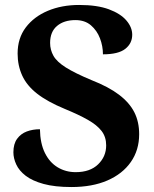

<svg xmlns="http://www.w3.org/2000/svg" viewBox="-20 -744 619 774"><path d="M268 10Q201 10 155.5 -2.5Q110 -15 83.5 -35.5Q57 -56 45.5 -81Q34 -106 34 -130Q34 -164 49 -184.5Q64 -205 88 -214Q112 -223 141 -223Q142 -166 161 -127.5Q180 -89 212.5 -69.5Q245 -50 285 -50Q343 -50 375.5 -81.5Q408 -113 408 -158Q408 -192 389.5 -216Q371 -240 334 -261Q297 -282 241 -305Q171 -334 129.5 -366.5Q88 -399 69.5 -439.5Q51 -480 51 -528Q51 -590 84 -633.5Q117 -677 173 -700.5Q229 -724 299 -724Q372 -724 419 -706.5Q466 -689 489.5 -661.5Q513 -634 513 -604Q513 -569 485 -547Q457 -525 395 -525Q395 -558 383 -589.5Q371 -621 346.5 -642Q322 -663 284 -663Q238 -663 210 -639.5Q182 -616 182 -571Q182 -543 195.5 -519Q209 -495 245.5 -472Q282 -449 349 -421Q418 -394 460 -362Q502 -330 521.5 -291.5Q541 -253 541 -203Q541 -139 507.5 -91Q474 -43 413 -16.5Q352 10 268 10Z"/></svg>

Font: Noto Serif Hebrew
Style: Bold
Weight: 700
Version: Version 2.003